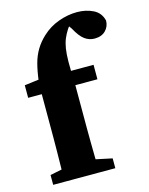

<svg xmlns="http://www.w3.org/2000/svg" viewBox="-112 -808 683 880"><g transform="rotate(-15 229.5 -368.5)"><path d="M29.6 0V-46.6L128.2 -66.6H230.1L324.4 -46.6V0ZM83.6 0Q84.6 -35 85.1 -70Q85.6 -105 86.1 -140Q86.6 -175 86.6 -210V-414.9H22V-474.5L140.9 -489.5L86.6 -460.8L88.3 -474.5Q94 -521.8 103.4 -557.1Q112.8 -592.4 129.9 -620.5Q146.9 -648.6 173.1 -672.8Q207.3 -704.6 251.7 -720.6Q296 -736.5 339.2 -736.5Q381.3 -736.5 415.4 -719.8Q449.4 -703.1 458.6 -664.8Q458.3 -636.6 439.4 -617.5Q420.6 -598.3 386.9 -598.3Q361.6 -598.3 340.3 -613.8Q319.1 -629.2 297.2 -669.7L272.9 -703.8V-717.8H327.2V-706.8Q314.8 -702.8 302.7 -695.4Q290.5 -687.9 279.9 -671.8Q267.8 -653 259.8 -633.7Q251.8 -614.4 247.6 -588.8Q243.5 -563.2 243.2 -525.5Q242.9 -487.8 245.9 -432.2V-210Q245.9 -175 246.4 -140Q246.9 -105 247.4 -70Q247.9 -35 248.9 0ZM166.8 -414.9V-483.5H350.7V-414.9Z"/></g></svg>

Font: Source Serif 4 Variable
Style: Regular
Weight: 400
Designer: Frank Grießhammer
Foundry: Adobe
Version: Version 4.005;hotconv 1.1.0;makeotfexe 2.6.0